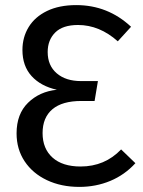

<svg xmlns="http://www.w3.org/2000/svg" viewBox="-20 -721 561 753"><path d="M494 -616 442 -559Q370 -623 286 -623Q226 -623 196.5 -593.5Q167 -564 167 -517Q167 -464 202.5 -433.5Q238 -403 298 -403H364L351 -325H299Q224 -325 185.5 -292.5Q147 -260 147 -199Q147 -138 186 -103Q225 -68 296 -68Q391 -68 455 -135L511 -81Q469 -35 412.5 -11.5Q356 12 291 12Q220 12 164 -14.5Q108 -41 76.5 -88.5Q45 -136 45 -198Q45 -274 90 -318Q135 -362 203 -369Q140 -383 104 -422.5Q68 -462 68 -525Q68 -575 92.5 -615Q117 -655 164.5 -678Q212 -701 279 -701Q403 -701 494 -616Z"/></svg>

Font: FiraGOUPP
Style: Medium
Weight: 400
Designer: bBox Type
Foundry: bBox Type GmbH
Version: Version 1.001